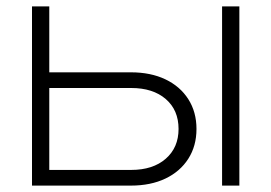

<svg xmlns="http://www.w3.org/2000/svg" viewBox="-20 -580 848 600"><path d="M674 -560H728V0H674ZM80 0V-560H134V-354H389Q451 -354 497 -332Q543 -310 568.5 -270Q594 -230 594 -177Q594 -124 568.5 -84Q543 -44 497 -22Q451 0 389 0ZM134 -49H390Q458 -49 498 -84Q538 -119 538 -177Q538 -236 498 -270.5Q458 -305 390 -305H134Z"/></svg>

Font: Bounded
Style: Regular
Weight: 200
Designer: Vlad Churkin
Version: Version 1.0